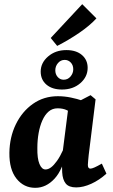

<svg xmlns="http://www.w3.org/2000/svg" viewBox="-20 -891 543 920"><path d="M223 -709 374 -871 442 -803Q410 -768 359.5 -733.5Q309 -699 254 -671ZM149 9Q94 9 59 -35Q24 -79 25 -159Q26 -234 56 -295.5Q86 -357 138 -393.5Q190 -430 257 -430Q289 -430 320 -423.5Q351 -417 374 -409L338 -340Q319 -354 300.5 -363Q282 -372 256 -372Q231 -372 213 -356.5Q195 -341 183 -314Q171 -287 165 -253Q159 -219 159 -182Q158 -132 169 -105.5Q180 -79 198 -79Q211 -79 224.5 -89Q238 -99 253 -120Q268 -141 282 -172L297 -165Q282 -79 241.5 -35Q201 9 149 9ZM345 7Q310 7 295 -11.5Q280 -30 278 -65Q277 -78 277 -100Q277 -122 277 -137L308 -380L414 -435L438 -415L405 -148Q404 -136 402.5 -122.5Q401 -109 401 -101Q401 -83 413 -83Q420 -83 432.5 -88.5Q445 -94 468 -107L490 -59Q456 -28 417.5 -10.5Q379 7 345 7ZM277 -462Q230 -462 202.5 -485.5Q175 -509 175 -548Q175 -590 210.5 -620.5Q246 -651 298 -651Q345 -651 372.5 -627.5Q400 -604 400 -566Q400 -523 365 -492.5Q330 -462 277 -462ZM285 -509Q305 -509 318 -524.5Q331 -540 331 -559Q331 -579 319 -591.5Q307 -604 290 -604Q271 -604 258 -589Q245 -574 245 -554Q245 -535 256.5 -522Q268 -509 285 -509Z"/></svg>

Font: Yrsa
Style: Bold Italic
Weight: 700
Italic angle: -7.10001°
Version: Version 2.004